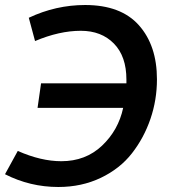

<svg xmlns="http://www.w3.org/2000/svg" viewBox="-62 -737 712 767"><path d="M171 10Q264 10 340.5 -26.5Q417 -63 465 -124.5Q513 -186 539 -262Q565 -338 565 -420Q565 -555 493 -636Q421 -717 278 -717Q161 -717 53 -666L78 -573Q175 -614 261 -614Q343 -614 393 -563Q443 -512 443 -419V-404H102L88 -306H430Q411 -217 345.5 -155Q280 -93 183 -93Q102 -93 9 -134L-42 -41Q58 10 171 10Z"/></svg>

Font: Brisa Sans Medium
Style: Italic
Weight: 600
Italic angle: -8°
Designer: Dalton Maag Ltd
Foundry: Dalton Maag Ltd
Version: Version 1.101;July 10, 2019;FontCreator 11.5.0.2425 64-bit